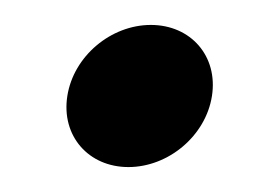

<svg xmlns="http://www.w3.org/2000/svg" viewBox="-20 -113 212 154"><path d="M34 -36C29 -4 51 21 83 21C115 21 145 -4 150 -36C155 -68 133 -93 101 -93C69 -93 39 -68 34 -36Z"/></svg>

Font: Charger Sport
Style: SeBdNrwObl
Weight: 600
Designer: Jasper
Foundry: Cannot Into Space Fonts
Version: Version 1.1